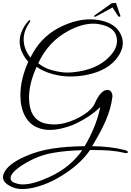

<svg xmlns="http://www.w3.org/2000/svg" viewBox="-59 -870 879 1290"><path d="M721 -848C721 -851 711 -851 691 -848L572 -763C571 -762 572 -760 573 -759C580 -757 587 -758 592 -763C599 -766 634 -785 697 -820L734 -763C736 -759 740 -757 746 -758C750 -759 751 -760 750 -763ZM131 -455C96 -377 78 -302 78 -230C78 -126 118 -38 201 -10C252 10 319 7 401 -20C431 -29 466 -46 506 -69C547 -93 583 -120 615 -151L611 -134C593 -53 559 29 510 112C350 115 226 129 110 181C33 215 -14 252 -32 292C-37 302 -39 311 -39 320C-39 349 -15 373 34 391C67 403 115 405 186 386C250 369 316 338 383 293C451 248 505 197 546 138H572C659 138 725 144 771 156C790 161 800 159 800 152C800 146 793 141 779 138C713 121 640 113 560 112C640 -20 683 -114 696 -218C697 -226 697 -233 694 -240C689 -257 678 -266 663 -266C632 -266 604 -235 577 -173C567 -150 543 -125 505 -100C467 -75 424 -56 376 -43C328 -31 280 -31 235 -43C169 -64 136 -122 136 -215C136 -278 153 -346 187 -421C244 -380 334 -356 413 -356C453 -356 492 -360 529 -368C624 -388 693 -429 734 -490C777 -551 770 -601 753 -638C729 -691 678 -723 600 -736C583 -739 565 -740 546 -740C487 -740 425 -725 360 -695C275 -656 210 -597 165 -519C156 -503 149 -491 146 -483C115 -521 100 -562 100 -606C100 -644 113 -681 139 -718C144 -725 146 -730 144 -733C141 -736 135 -734 128 -725C55 -638 54 -542 131 -455ZM568 -711C581 -711 593 -710 604 -708C686 -695 727 -657 727 -594C727 -559 710 -524 676 -489C621 -431 541 -396 436 -385C409 -382 368 -378 295 -397C259 -406 227 -422 198 -445C243 -542 310 -614 399 -662C460 -695 516 -711 568 -711ZM12 327C12 302 39 273 93 238C162 194 234 166 310 155C363 146 424 141 494 139C440 216 367 276 275 318C202 352 142 369 95 369C82 369 71 368 60 365C28 358 12 346 12 327Z"/></svg>

Font: VL Great Vibes
Style: Regular
Weight: 400
Designer: Robert E. Leuschke
Foundry: Robert E. Leuschke
Version: Version 1.001